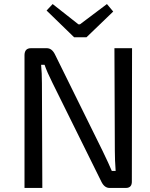

<svg xmlns="http://www.w3.org/2000/svg" viewBox="-20 -928 743 948"><path d="M407 -744H346L210 -876L240 -908L367 -808H375L508 -908L539 -871ZM631 -33Q632 0 601 0H521Q496 0 481 -30L239 -519Q212 -573 200 -608H183Q187 -567 187 -517L189 0H101V-657Q102 -690 133 -690H211Q236 -690 251 -660L486 -184Q518 -118 532 -84H551Q547 -139 547 -185L545 -690H632Z"/></svg>

Font: Taylor Sans
Style: Regular
Weight: 400
Italic angle: -8°
Designer: Natanael Gama
Version: Version 1.001 September 8, 2015